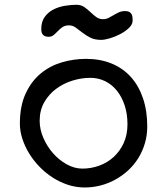

<svg xmlns="http://www.w3.org/2000/svg" viewBox="-20 -788 714 820"><path d="M188 -630.9Q172.4 -630.9 164.3 -638.7Q156.2 -646.5 156.2 -663.6Q156.2 -695.8 171.4 -716.3Q186.5 -736.8 209.2 -748Q231.9 -759.3 258.1 -763.4Q284.2 -767.6 306.2 -767.6Q325.7 -767.6 339.6 -758.1Q353.5 -748.5 365.7 -736.8Q377.9 -725.1 390.6 -715.6Q403.3 -706.1 420.4 -706.1Q432.6 -706.1 443.4 -711.4Q454.1 -716.8 465.1 -723.4Q476.1 -730 487.8 -735.4Q499.5 -740.7 514.2 -740.7Q526.4 -740.7 533 -736.6Q539.6 -732.4 542.5 -726.3Q545.4 -720.2 545.9 -713.1Q546.4 -706.1 546.4 -700.2Q546.4 -683.6 530.8 -668.7Q515.1 -653.8 493.4 -642.3Q471.7 -630.9 449 -624.3Q426.3 -617.7 412.1 -617.7Q384.3 -617.7 365.5 -627.4Q346.7 -637.2 331.8 -648.7Q316.9 -660.2 303.7 -669.9Q290.5 -679.7 274.4 -679.7Q257.8 -679.7 246.8 -672.1Q235.8 -664.6 227.1 -655.3Q218.3 -646 209.2 -638.4Q200.2 -630.9 188 -630.9ZM64.9 -259.8Q64.9 -335.4 89.4 -388.2Q113.8 -440.9 153.6 -473.9Q193.4 -506.8 243.9 -521.7Q294.4 -536.6 347.2 -536.6Q408.2 -536.6 456.8 -516.6Q505.4 -496.6 539.1 -459Q572.8 -421.4 590.8 -367.9Q608.9 -314.5 608.9 -248Q608.9 -209.5 598.6 -175.3Q588.4 -141.1 570.3 -112.1Q552.2 -83 527.1 -60.1Q502 -37.1 472.2 -20.8Q442.4 -4.4 409.2 4.2Q376 12.7 341.8 12.7Q304.7 12.7 269.8 1.2Q234.9 -10.3 204.1 -30.3Q173.3 -50.3 147.7 -76.9Q122.1 -103.5 103.8 -133.8Q85.4 -164.1 75.2 -196.3Q64.9 -228.5 64.9 -259.8ZM149.4 -272Q149.4 -235.8 165 -199.5Q180.7 -163.1 206.3 -133.8Q231.9 -104.5 264.9 -86.2Q297.9 -67.9 332 -67.9Q369.1 -67.9 404.1 -80.6Q439 -93.3 465.6 -117.7Q492.2 -142.1 508.3 -177.2Q524.4 -212.4 524.4 -257.3Q524.4 -301.3 512.5 -337.6Q500.5 -374 479.5 -400.4Q458.5 -426.8 429.2 -441.2Q399.9 -455.6 365.7 -455.6Q327.6 -455.6 289.1 -443.6Q250.5 -431.6 219.5 -408.4Q188.5 -385.3 168.9 -351.1Q149.4 -316.9 149.4 -272Z"/></svg>

Font: Short Stack
Style: Regular
Weight: 400
Designer: James Grieshaber
Foundry: James Grieshaber
Version: Version 1.002